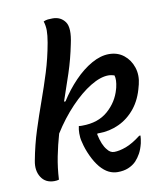

<svg xmlns="http://www.w3.org/2000/svg" viewBox="-86 -826 771 910"><g transform="rotate(-10 300.0 -371.5)"><path d="M462 -544Q504 -544 533.5 -520.5Q563 -497 575.5 -459Q588 -421 577 -377L575 -370Q560 -308 526.5 -266.5Q493 -225 447.5 -204Q402 -183 352 -183H344L342 -179Q353 -126 374 -102Q388 -83 407 -83Q432 -83 464.5 -95Q497 -107 537 -138H543Q543 -130 541.5 -121Q540 -112 538 -101Q531 -73 520.5 -54Q510 -35 496 -20Q480 -4 458 5Q436 14 407 14Q385 14 364.5 4Q344 -6 324 -29Q304 -53 288 -87.5Q272 -122 265 -153Q261 -167 260 -177.5Q259 -188 259 -198Q259 -207 260 -216Q261 -225 263 -233Q268 -232 272 -232Q276 -232 280 -232Q356 -232 403.5 -273.5Q451 -315 467 -374L469 -381Q478 -419 471 -440Q464 -442 457.5 -443.5Q451 -445 442 -445Q404 -445 355.5 -415.5Q307 -386 257 -333.5Q207 -281 165 -214Q150 -162 139.5 -109Q129 -56 126 1Q116 4 104 4Q61 4 40.5 -28.5Q20 -61 29 -107Q43 -182 64.5 -249Q86 -316 109 -380Q132 -444 152.5 -509.5Q173 -575 186 -648Q192 -683 192 -705.5Q192 -728 185 -750Q196 -755 206.5 -756Q217 -757 229 -757Q268 -757 289 -727.5Q310 -698 293 -622Q279 -552 257.5 -487Q236 -422 214 -359H221Q254 -411 294.5 -453Q335 -495 378.5 -519.5Q422 -544 462 -544Z"/></g></svg>

Font: Recursive Mn Csl St Med
Style: Italic
Weight: 500
Italic angle: -15°
Monospace: yes
Version: Version 1.079;hotconv 1.0.112;makeotfexe 2.5.65598; ttfautoh